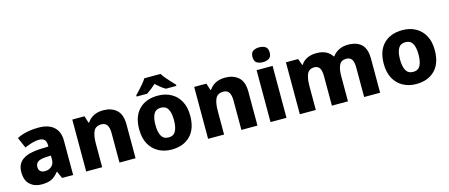

<svg xmlns="http://www.w3.org/2000/svg" viewBox="-49 -1360 4583 1961"><g transform="rotate(-15 2242.5 -379.0)"><path d="M326 -559Q429 -559 485.5 -509Q542 -459 542 -363V0H425L392 -74H388Q353 -29 314 -9.5Q275 10 206 10Q134 10 86 -33Q38 -76 38 -165Q38 -252 100 -295Q162 -338 282 -343L373 -346V-359Q373 -402 353 -420Q333 -438 297 -438Q262 -438 222.5 -426Q183 -414 144 -397L95 -510Q140 -534 198 -546.5Q256 -559 326 -559ZM323 -248Q260 -245 235 -226.5Q210 -208 210 -173Q210 -141 228 -126.5Q246 -112 275 -112Q316 -112 345 -137Q374 -162 374 -206V-250Z M1008 -559Q1095 -559 1148.5 -511.5Q1202 -464 1202 -358V0H1032V-311Q1032 -367 1013.5 -396Q995 -425 954 -425Q893 -425 871 -379.5Q849 -334 849 -250V0H680V-549H809L832 -476H839Q865 -516 908 -537.5Q951 -559 1008 -559Z M1854 -276Q1854 -138 1781.5 -64Q1709 10 1583 10Q1505 10 1444 -23.5Q1383 -57 1348.5 -120.5Q1314 -184 1314 -276Q1314 -412 1386.5 -485.5Q1459 -559 1586 -559Q1664 -559 1724.5 -526Q1785 -493 1819.5 -430Q1854 -367 1854 -276ZM1486 -276Q1486 -200 1509 -159Q1532 -118 1585 -118Q1637 -118 1659.5 -159Q1682 -200 1682 -276Q1682 -352 1659 -392Q1636 -432 1584 -432Q1532 -432 1509 -392Q1486 -352 1486 -276ZM1671 -766Q1686 -743 1708.5 -715.5Q1731 -688 1755 -662.5Q1779 -637 1796 -619V-606H1685Q1659 -621 1635 -640Q1611 -659 1585 -683Q1558 -659 1535.5 -641Q1513 -623 1487 -606H1375V-619Q1394 -638 1417.5 -663.5Q1441 -689 1463.5 -716Q1486 -743 1500 -766Z M2297 -559Q2384 -559 2437.5 -511.5Q2491 -464 2491 -358V0H2321V-311Q2321 -367 2302.5 -396Q2284 -425 2243 -425Q2182 -425 2160 -379.5Q2138 -334 2138 -250V0H1969V-549H2098L2121 -476H2128Q2154 -516 2197 -537.5Q2240 -559 2297 -559Z M2714 -768Q2751 -768 2778 -751.5Q2805 -735 2805 -689Q2805 -644 2778 -627.5Q2751 -611 2714 -611Q2676 -611 2649.5 -627.5Q2623 -644 2623 -689Q2623 -735 2649.5 -751.5Q2676 -768 2714 -768ZM2798 -549V0H2629V-549Z M3596 -559Q3689 -559 3738.5 -511.5Q3788 -464 3788 -358V0H3619V-310Q3619 -373 3600 -399Q3581 -425 3543 -425Q3490 -425 3469 -384Q3448 -343 3448 -266V0H3278V-310Q3278 -371 3260 -398Q3242 -425 3205 -425Q3149 -425 3128.5 -379.5Q3108 -334 3108 -250V0H2939V-549H3068L3093 -480H3098Q3120 -516 3161.5 -537.5Q3203 -559 3262 -559Q3323 -559 3363 -538.5Q3403 -518 3427 -480H3432Q3459 -518 3501.5 -538.5Q3544 -559 3596 -559Z M4440 -276Q4440 -138 4367.5 -64Q4295 10 4169 10Q4091 10 4030 -23.5Q3969 -57 3934.5 -120.5Q3900 -184 3900 -276Q3900 -412 3972.5 -485.5Q4045 -559 4172 -559Q4250 -559 4310.5 -526Q4371 -493 4405.5 -430Q4440 -367 4440 -276ZM4072 -276Q4072 -200 4095 -159Q4118 -118 4171 -118Q4223 -118 4245.5 -159Q4268 -200 4268 -276Q4268 -352 4245 -392Q4222 -432 4170 -432Q4118 -432 4095 -392Q4072 -352 4072 -276Z"/></g></svg>

Font: Noto Sans Canadian Aboriginal ExtraBold
Style: Regular
Weight: 800
Designer: Monotype Design Team, Typotheque's Kevin King
Foundry: Monotype Imaging Inc.
Version: Version 2.004; ttfautohint (v1.8.4.7-5d5b)